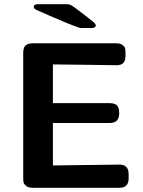

<svg xmlns="http://www.w3.org/2000/svg" viewBox="-20 -898 682 918"><path d="M141 -866Q143 -878 161 -878H300Q313 -878 325.5 -870Q338 -862 386 -825Q411 -805 428 -792Q435 -786 438 -778V-774Q434 -764 419 -764H367Q354 -764 233 -816Q188 -836 160 -848Q151 -852 147.5 -855Q144 -858 143 -859.5Q142 -861 141 -866ZM91 -47V-644Q91 -671 102.5 -681Q114 -691 137 -691H535Q555 -691 565.5 -683Q576 -675 578 -667Q580 -659 580 -646V-630Q580 -586 538 -586Q525 -586 504 -586.5Q483 -587 409 -588Q335 -589 233 -590V-405H498Q510 -405 517 -404Q524 -403 532.5 -399Q541 -395 545.5 -384.5Q550 -374 550 -357Q550 -310 505 -310H233V-107L553 -111Q595 -110 595 -65V-44Q595 0 550 0H137Q116 0 105 -9Q94 -18 92.5 -26Q91 -34 91 -47Z"/></svg>

Font: CMU Sans Serif
Style: Bold
Weight: 700
Version: Version 0.7.0